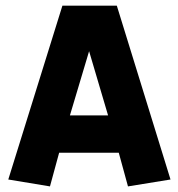

<svg xmlns="http://www.w3.org/2000/svg" viewBox="-20 -647 629 679"><path d="M156.7 12.2 9.3 -12.2 200.7 -627H393.1L583 -12.2L432.6 12.2L383.3 -168L453.1 -106.9H134.3L204.6 -163.6ZM210.9 -184.1 157.7 -238.8H429.2L378.4 -184.1L281.7 -511.2H308.6Z"/></svg>

Font: Anaheim ExtraBold
Style: Regular
Weight: 800
Version: Version 2.001